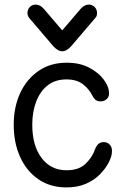

<svg xmlns="http://www.w3.org/2000/svg" viewBox="-20 -804 544 839"><path d="M270 15Q200 15 148 -20.5Q96 -56 68 -118Q40 -180 40 -258Q40 -337 68.5 -398Q97 -459 149 -494.5Q201 -530 271 -530Q329 -530 369.5 -508.5Q410 -487 432 -458Q454 -429 456 -404Q459 -383 447.5 -372Q436 -361 420 -361Q404 -361 396 -369Q388 -377 383 -387Q370 -414 343 -435.5Q316 -457 270 -457Q222 -457 189 -431.5Q156 -406 138.5 -361Q121 -316 121 -259Q121 -168 161.5 -114Q202 -60 271 -60Q324 -60 353.5 -88Q383 -116 395 -151Q400 -165 409 -174Q418 -183 433 -183Q450 -183 460.5 -171Q471 -159 469 -138Q468 -119 454.5 -93Q441 -67 416.5 -42Q392 -17 355.5 -1Q319 15 270 15ZM136 -784Q146 -784 155 -779Q164 -774 171 -766L277 -642H227L333 -766Q340 -774 349 -779Q358 -784 368 -784Q383 -784 393.5 -773.5Q404 -763 404 -747Q404 -741 402.5 -735.5Q401 -730 396 -725L291 -602Q282 -592 272 -586Q262 -580 252 -580Q242 -580 232 -586Q222 -592 213 -602L108 -725Q104 -730 102 -735.5Q100 -741 100 -747Q100 -763 110.5 -773.5Q121 -784 136 -784Z"/></svg>

Font: National Park
Style: Regular
Weight: 400
Designer: Andrea Herstowski, Ben Hoepner
Version: Version 1.009